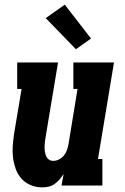

<svg xmlns="http://www.w3.org/2000/svg" viewBox="-20 -799 540 827"><path d="M161 8Q135 8 111.5 -2Q88 -12 72 -30Q56 -48 47.5 -72Q39 -96 36 -121Q33 -146 35 -172Q37 -198 41 -225L73 -416H54V-530H230L176 -206Q174 -196 173 -185.5Q172 -175 172 -164.5Q172 -154 173.5 -144.5Q175 -135 179 -126Q183 -117 191 -111.5Q199 -106 209 -106Q222 -106 234.5 -112.5Q247 -119 255.5 -129.5Q264 -140 268.5 -153Q273 -166 275 -178L314 -416H296V-530H471L402 -114H421V0H245L254 -50Q246 -37 236.5 -26Q227 -15 215 -6.5Q203 2 189 5Q175 8 161 8ZM307 -587 177 -721 259 -779 372 -633Z"/></svg>

Font: Iosevka Slab Heavy Oblique
Style: Regular
Weight: 900
Italic angle: -9°
Monospace: yes
Designer: Belleve Invis
Foundry: Belleve Invis
Version: Version 11.1.1; ttfautohint (v1.8.3)